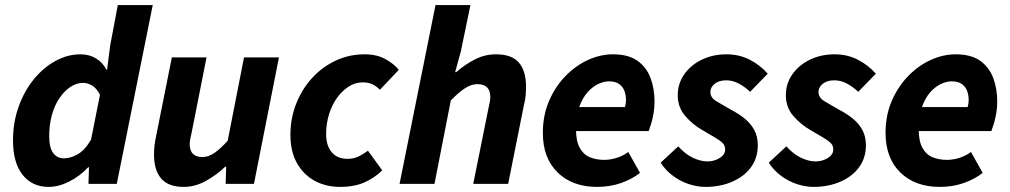

<svg xmlns="http://www.w3.org/2000/svg" viewBox="-20 -721 3960 753"><path d="M171 12Q106 12 68.5 -35.5Q31 -83 31 -170Q31 -241 53 -302.5Q75 -364 112.5 -410Q150 -456 197.5 -482Q245 -508 296 -508Q330 -508 356.5 -492Q383 -476 397 -448H400L412 -542L442 -701H579L438 0H327L329 -65H326Q293 -30 251.5 -9Q210 12 171 12ZM231 -100Q256 -100 284 -115.5Q312 -131 337 -173L372 -349Q360 -374 342 -385Q324 -396 306 -396Q280 -396 256 -380Q232 -364 213 -336Q194 -308 183.5 -270Q173 -232 173 -187Q173 -142 188.5 -121Q204 -100 231 -100Z M701 12Q640 12 612 -21Q584 -54 584 -115Q584 -132 586 -150Q588 -168 592 -186L654 -496H790L732 -203Q729 -189 726.5 -177.5Q724 -166 724 -156Q724 -130 737 -117.5Q750 -105 774 -105Q797 -105 820.5 -121Q844 -137 873 -169L937 -496H1074L976 0H865L867 -67H863Q830 -35 787.5 -11.5Q745 12 701 12Z M1313 12Q1258 12 1214 -12Q1170 -36 1144.5 -81.5Q1119 -127 1119 -192Q1119 -257 1141.5 -314Q1164 -371 1203.5 -414.5Q1243 -458 1296 -483Q1349 -508 1410 -508Q1458 -508 1492 -489Q1526 -470 1544 -447L1470 -369Q1456 -383 1440.5 -390.5Q1425 -398 1402 -398Q1373 -398 1347.5 -381.5Q1322 -365 1302 -337.5Q1282 -310 1270.5 -273Q1259 -236 1259 -195Q1259 -150 1281 -124Q1303 -98 1343 -98Q1368 -98 1387.5 -108Q1407 -118 1423 -130L1479 -53Q1450 -24 1410 -6Q1370 12 1313 12Z M1547 0 1688 -701H1825L1787 -518L1765 -438H1769Q1802 -467 1841.5 -487.5Q1881 -508 1925 -508Q1987 -508 2015 -475.5Q2043 -443 2043 -381Q2043 -364 2041.5 -346.5Q2040 -329 2035 -310L1973 0H1836L1895 -293Q1898 -308 1900.5 -319Q1903 -330 1903 -340Q1903 -366 1890 -378.5Q1877 -391 1852 -391Q1829 -391 1804.5 -375.5Q1780 -360 1748 -327L1684 0Z M2322 12Q2225 12 2167 -44.5Q2109 -101 2109 -200Q2109 -269 2133.5 -325.5Q2158 -382 2198 -423Q2238 -464 2286.5 -486Q2335 -508 2384 -508Q2444 -508 2479.5 -483Q2515 -458 2531 -416Q2547 -374 2547 -322Q2547 -298 2543 -275.5Q2539 -253 2533.5 -235Q2528 -217 2524 -207H2211L2221 -301H2431Q2433 -308 2434 -314.5Q2435 -321 2435 -329Q2435 -349 2428.5 -365.5Q2422 -382 2407.5 -392Q2393 -402 2368 -402Q2349 -402 2327 -392Q2305 -382 2285 -360Q2265 -338 2252 -302Q2239 -266 2239 -215Q2239 -168 2253.5 -141.5Q2268 -115 2293 -104.5Q2318 -94 2350 -94Q2375 -94 2400.5 -102.5Q2426 -111 2444 -125L2490 -43Q2460 -19 2416.5 -3.5Q2373 12 2322 12Z M2746 12Q2716 12 2683 1.5Q2650 -9 2620.5 -30.5Q2591 -52 2571 -83L2640 -147Q2668 -116 2698 -102Q2728 -88 2754 -88Q2773 -88 2789 -94.5Q2805 -101 2814.5 -111Q2824 -121 2824 -135Q2824 -150 2814 -160Q2804 -170 2784.5 -181.5Q2765 -193 2736 -210Q2697 -232 2667.5 -266Q2638 -300 2638 -347Q2638 -393 2663.5 -429.5Q2689 -466 2732.5 -487Q2776 -508 2829 -508Q2879 -508 2920 -487Q2961 -466 2991 -432L2922 -361Q2902 -380 2878 -393Q2854 -406 2828 -406Q2800 -406 2783 -392.5Q2766 -379 2766 -360Q2766 -337 2792 -322.5Q2818 -308 2848 -290Q2877 -275 2900.5 -256Q2924 -237 2938 -211.5Q2952 -186 2952 -151Q2952 -102 2925.5 -65.5Q2899 -29 2852 -8.5Q2805 12 2746 12Z M3170 12Q3140 12 3107 1.5Q3074 -9 3044.5 -30.5Q3015 -52 2995 -83L3064 -147Q3092 -116 3122 -102Q3152 -88 3178 -88Q3197 -88 3213 -94.5Q3229 -101 3238.5 -111Q3248 -121 3248 -135Q3248 -150 3238 -160Q3228 -170 3208.5 -181.5Q3189 -193 3160 -210Q3121 -232 3091.5 -266Q3062 -300 3062 -347Q3062 -393 3087.5 -429.5Q3113 -466 3156.5 -487Q3200 -508 3253 -508Q3303 -508 3344 -487Q3385 -466 3415 -432L3346 -361Q3326 -380 3302 -393Q3278 -406 3252 -406Q3224 -406 3207 -392.5Q3190 -379 3190 -360Q3190 -337 3216 -322.5Q3242 -308 3272 -290Q3301 -275 3324.5 -256Q3348 -237 3362 -211.5Q3376 -186 3376 -151Q3376 -102 3349.5 -65.5Q3323 -29 3276 -8.5Q3229 12 3170 12Z M3666 12Q3569 12 3511 -44.5Q3453 -101 3453 -200Q3453 -269 3477.5 -325.5Q3502 -382 3542 -423Q3582 -464 3630.5 -486Q3679 -508 3728 -508Q3788 -508 3823.5 -483Q3859 -458 3875 -416Q3891 -374 3891 -322Q3891 -298 3887 -275.5Q3883 -253 3877.5 -235Q3872 -217 3868 -207H3555L3565 -301H3775Q3777 -308 3778 -314.5Q3779 -321 3779 -329Q3779 -349 3772.5 -365.5Q3766 -382 3751.5 -392Q3737 -402 3712 -402Q3693 -402 3671 -392Q3649 -382 3629 -360Q3609 -338 3596 -302Q3583 -266 3583 -215Q3583 -168 3597.5 -141.5Q3612 -115 3637 -104.5Q3662 -94 3694 -94Q3719 -94 3744.5 -102.5Q3770 -111 3788 -125L3834 -43Q3804 -19 3760.5 -3.5Q3717 12 3666 12Z"/></svg>

Font: Source Sans 3
Style: Bold Italic
Weight: 700
Italic angle: -11°
Designer: Paul D. Hunt
Foundry: Adobe
Version: Version 3.052;hotconv 1.1.0;makeotfexe 2.6.0